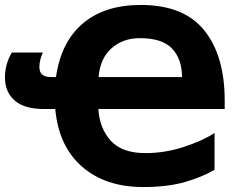

<svg xmlns="http://www.w3.org/2000/svg" viewBox="-26 -745 995 775"><path d="M539 -591Q628 -591 668 -549.5Q708 -508 709 -434H372Q378 -509 424 -550Q470 -591 539 -591ZM542 -725Q396 -725 308 -650Q220 -575 200 -434H179Q133 -434 133 -474Q133 -503 147 -533H22Q-6 -487 -6 -432Q-6 -374 33 -339.5Q72 -305 151 -305H197Q211 -154 305.5 -72Q400 10 552 10Q652 10 723 -11Q794 -32 840 -60V-208Q792 -177 716 -152Q640 -127 561 -127Q467 -127 421.5 -176.5Q376 -226 371 -305H881V-339Q881 -520 798.5 -622.5Q716 -725 542 -725Z"/></svg>

Font: Noto Sans UI Extra
Style: Regular
Weight: 800
Designer: Monotype Design Team
Foundry: Monotype Imaging Inc.
Version: Version 1.901